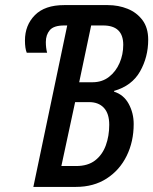

<svg xmlns="http://www.w3.org/2000/svg" viewBox="-20 -734 602 754"><path d="M111 0 244 -634H232Q191 -634 175.5 -615.5Q160 -597 160 -569Q160 -546 165 -527H85Q78 -544 78 -575Q78 -635 117 -674.5Q156 -714 232 -714H403Q445 -714 481 -699.5Q517 -685 539.5 -655Q562 -625 562 -578Q562 -510 530 -453.5Q498 -397 428 -377V-374Q466 -362 485.5 -326Q505 -290 505 -247Q505 -178 477.5 -122Q450 -66 399 -33Q348 0 278 0ZM343 -411Q381 -411 408 -432Q435 -453 449.5 -486.5Q464 -520 464 -558Q464 -634 385 -634H338L291 -411ZM279 -82Q325 -82 353.5 -104Q382 -126 395.5 -163Q409 -200 409 -244Q409 -288 388 -310.5Q367 -333 330 -333H275L221 -82Z"/></svg>

Font: Noto Sans ExtraCondensed Medium
Style: Italic
Weight: 500
Width: 2
Italic angle: -12°
Designer: Monotype Design Team
Foundry: Monotype Imaging Inc.
Version: Version 2.013; ttfautohint (v1.8.4.7-5d5b)